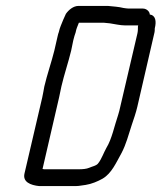

<svg xmlns="http://www.w3.org/2000/svg" viewBox="-20 -641 547 650"><path d="M445 -527 387 -279C385 -270 383 -261 380 -252C367 -214 359 -171 340 -140C332 -126 323 -101 313 -89C308 -80 290 -77 282 -73C273 -69 259 -68 249 -68H129L124 -69L180 -311C183 -325 186 -338 188 -349C197 -388 212 -432 221 -470L228 -504C231 -515 233 -524 236 -531C239 -546 241 -548 247 -564H332L352 -562C366 -560 387 -555 403 -555H448L447 -552C447 -544 447 -535 445 -527ZM130 -348C128 -337 126 -325 123 -311L63 -54C56 -25 83 -14 113 -11H236C243 -11 250 -12 256 -13L270 -15C290 -18 311 -27 327 -36C358 -54 373 -90 392 -124C407 -153 415 -184 426 -218L436 -248C440 -259 442 -269 445 -280L502 -527C504 -534 504 -540 504 -545C510 -569 507 -589 487 -592C487 -602 476 -612 464 -612H416C411 -612 405 -613 398 -614C382 -618 365 -619 345 -621H246C228 -621 212 -607 203 -594L194 -574C188 -558 183 -550 179 -532C176 -525 175 -516 172 -505L164 -470C155 -433 139 -387 130 -348Z"/></svg>

Font: Electronic
Style: It
Weight: 400
Version: Version 1.011